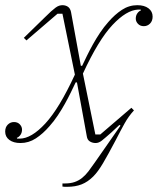

<svg xmlns="http://www.w3.org/2000/svg" viewBox="-39 -540 609 741"><path d="M478 -114Q457 -91 442 -64Q427 -37 407 2Q378 57 358.5 90Q339 123 321 141Q300 162 276 171.5Q252 181 220 181Q215 181 211 181Q207 181 202 180V168H212Q233 168 249 162.5Q265 157 278 146.5Q291 136 302.5 121Q314 106 327 87L426 -55L422 -58L391 -29Q365 -6 353.5 3Q342 12 330 12Q318 12 308 6Q298 0 296 -14L258 -222H253Q245 -205 234.5 -183.5Q224 -162 211.5 -139.5Q199 -117 184 -94.5Q169 -72 152 -53Q127 -24 99.5 -6Q72 12 40 12Q13 12 -3 0Q-19 -12 -19 -32Q-19 -49 -9 -59Q1 -69 15 -69Q29 -69 37.5 -60Q46 -51 46 -40Q46 -28 40 -19.5Q34 -11 26 -8L27 -5H37Q82 -5 136 -63.5Q190 -122 250 -252L202 -487H183L63 -384L53 -394L134 -473Q148 -487 158 -496Q168 -505 175.5 -510.5Q183 -516 189.5 -518Q196 -520 202 -520Q214 -520 223 -514Q232 -508 235 -494L273 -286H278Q286 -303 296.5 -324.5Q307 -346 319.5 -368.5Q332 -391 347 -413.5Q362 -436 379 -455Q404 -484 431.5 -502Q459 -520 491 -520Q518 -520 534 -508Q550 -496 550 -476Q550 -459 540 -449Q530 -439 516 -439Q502 -439 493.5 -448Q485 -457 485 -468Q485 -480 491 -488.5Q497 -497 505 -500L504 -503H494Q449 -501 395 -443.5Q341 -386 281 -256L329 -21H348L468 -124Z"/></svg>

Font: IBM Plex Serif ExtLt
Style: Italic
Weight: 200
Italic angle: -14°
Designer: Mike Abbink, Paul van der Laan, Pieter van Rosmalen
Foundry: Bold Monday
Version: Version 3.001